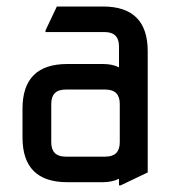

<svg xmlns="http://www.w3.org/2000/svg" viewBox="-20 -557 560 587"><path d="M185.5 0Q48.8 0 48.8 -136.7V-224.6Q48.8 -361.3 185.5 -361.3H294.9Q323.7 -361.3 343.8 -351.1V-415Q343.8 -459 299.8 -459H119.1V-463.9L153.8 -537.1H294.9Q431.6 -537.1 431.6 -400.4V-29.8L348.6 9.8H343.8V-10.3Q321.8 0 294.9 0ZM180.7 -78.1H302.2Q346.2 -78.1 346.2 -122.1V-239.3Q346.2 -283.2 302.2 -283.2H180.7Q136.7 -283.2 136.7 -239.3V-122.1Q136.7 -78.1 180.7 -78.1Z"/></svg>

Font: Nova Square
Style: Book
Weight: 400
Designer: Wojciech Kalinowski "wmk69" (wmk69@o2.pl)
Foundry: Wojciech Kalinowski "wmk69" (wmk69@o2.pl)
Version: Version 3.1.0; 2021-05-23